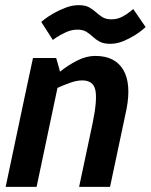

<svg xmlns="http://www.w3.org/2000/svg" viewBox="-20 -725 585 745"><path d="M407 0H287L340 -250Q358 -338 350 -375.5Q342 -413 299 -413Q278 -413 252.5 -404Q227 -395 203 -384L122 0H2L78 -360L108 -500H198L213 -447Q244 -472 279.5 -490Q315 -508 349 -508H350Q426 -508 458 -454.5Q490 -401 471 -302L460 -250ZM140 -640Q140 -640 152.5 -650Q165 -660 186.5 -672.5Q208 -685 234 -695Q260 -705 285 -705Q311 -705 326 -696.5Q341 -688 352.5 -677.5Q364 -667 377.5 -658.5Q391 -650 413 -650Q435 -650 454 -660Q473 -670 485 -680Q497 -690 497 -690L545 -620Q545 -620 533.5 -610Q522 -600 502 -587.5Q482 -575 457.5 -565Q433 -555 408 -555Q382 -555 366.5 -563.5Q351 -572 340 -582.5Q329 -593 315.5 -601.5Q302 -610 280 -610Q258 -610 236 -600Q214 -590 199.5 -580Q185 -570 185 -570Z"/></svg>

Font: Epunda Sans SemiBold
Style: Italic
Weight: 600
Italic angle: -12.0243°
Designer: Simon Atzbach
Foundry: typofactur
Version: Version 2.204; ttfautohint (v1.8.4.7-5d5b)